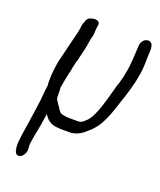

<svg xmlns="http://www.w3.org/2000/svg" viewBox="-125 -555 677 813"><g transform="rotate(20 214.0 -148.5)"><path d="M70 -141C67 -125 66 -112 65 -99C65 -80 52 1 49 24C45 51 32 122 35 146L38 162C44 191 80 180 85 143V142L84 125C83 119 85 104 89 81C99 30 102 15 108 -29C121 -6 141 10 175 10C178 11 184 11 188 11H232C253 8 266 2 283 -10C293 -20 307 -29 320 -45C344 -71 363 -118 375 -156C387 -194 402 -233 411 -273C415 -284 416 -295 418 -305C429 -353 425 -399 428 -437C427 -448 425 -459 419 -463C408 -473 392 -467 384 -458C376 -448 374 -437 374 -425C371 -387 372 -348 362 -304C360 -294 359 -284 356 -277V-276C354 -266 350 -255 346 -243C327 -177 309 -94 276 -63H275L274 -62C266 -52 256 -45 243 -45H202C197 -45 194 -45 190 -46H188C180 -46 175 -49 165 -51C160 -54 156 -59 151 -66C144 -79 141 -79 132 -95C123 -105 126 -116 125 -142L124 -153C128 -178 132 -200 138 -227L139 -228C141 -242 144 -254 146 -264C148 -274 150 -282 152 -285L167 -349C170 -364 172 -380 174 -390L179 -410C181 -429 180 -440 183 -455C187 -471 173 -476 163 -476C152 -476 133 -472 127 -458V-457C124 -448 120 -441 119 -435C118 -430 117 -424 117 -418C116 -412 115 -406 113 -398L105 -366C99 -340 90 -305 84 -280C81 -267 77 -254 76 -244L72 -216C69 -193 69 -176 69 -157L70 -144Z"/></g></svg>

Font: Stray Cat
Style: BdCnObl
Weight: 700
Version: Version 1.0